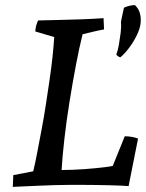

<svg xmlns="http://www.w3.org/2000/svg" viewBox="-20 -723 573 751"><path d="M30 8Q31 -3 31 -14.5Q31 -26 32 -38L110 -53Q118 -86 126 -128.5Q134 -171 143 -218Q152 -265 159.5 -314.5Q167 -364 174 -411.5Q181 -459 185.5 -501.5Q190 -544 192 -578L118 -600Q119 -614 122 -624.5Q125 -635 129 -643Q170 -644 213.5 -645Q257 -646 300 -647.5Q343 -649 385 -652Q386 -641 386 -630Q386 -619 387 -608Q370 -605 344.5 -599Q319 -593 303 -589Q290 -537 277 -468.5Q264 -400 252 -325.5Q240 -251 232 -181Q224 -111 221 -58Q244 -58 266.5 -59Q289 -60 311 -61.5Q333 -63 352.5 -65Q372 -67 389.5 -69Q407 -71 421 -74L468 -190Q482 -190 496 -187.5Q510 -185 520 -181L483 5Q464 3 405 1.5Q346 0 265 0Q230 0 195.5 1Q161 2 130 3.5Q99 5 73.5 6Q48 7 30 8ZM453 -637Q454 -642 456.5 -654Q459 -666 461.5 -678Q464 -690 465 -693Q476 -698 487 -700.5Q498 -703 508 -703Q523 -688 527.5 -670Q532 -652 530 -633Q528 -612 515.5 -586Q503 -560 485.5 -536.5Q468 -513 451 -499Q447 -499 441 -503.5Q435 -508 435 -510Q441 -525 445 -548Q449 -571 452 -595Q455 -619 453 -637Z"/></svg>

Font: Labrada Medium
Style: Italic
Weight: 500
Italic angle: -7°
Designer: Mercedes Jáuregui
Foundry: Omnibus-Type Team
Version: Version 1.000